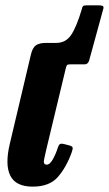

<svg xmlns="http://www.w3.org/2000/svg" viewBox="-20 -680 406 716"><path d="M95 -475.5Q101 -502 114 -511Q127 -520 151.5 -520H190Q225 -520 245 -549.2Q265 -578.5 285 -645.5Q286.5 -652.5 288.8 -656.2Q291 -660 302.5 -660H349.5Q356.5 -660 361.5 -658.5Q366.5 -657 366 -650L312.5 -454.5Q308 -440 295.5 -440H242Q232 -440 229.8 -437Q227.5 -434 225.5 -426L152.5 -122Q148 -102.5 144.2 -84.2Q140.5 -66 154.5 -66Q166 -66 177.2 -86.2Q188.5 -106.5 195.5 -129Q198.5 -138 202.2 -141.8Q206 -145.5 218 -143L239.5 -137.5Q249.5 -134.5 250.8 -129.8Q252 -125 247.5 -112Q227.5 -56.5 196 -20.2Q164.5 16 102 16Q39 16 18.5 -24.8Q-2 -65.5 16.5 -143.5Z"/></svg>

Font: Besley* Condensed
Style: Bold Italic
Weight: 700
Width: 3
Italic angle: -13°
Designer: Owen Earl
Foundry: indestructible type*
Version: Version 3.000; ttfautohint (v1.8.3)